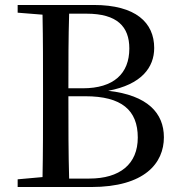

<svg xmlns="http://www.w3.org/2000/svg" viewBox="-20 -752 721 772"><path d="M51 -701 151 -693C153 -593 153 -494 153 -394V-345C153 -242 153 -140 151 -40L51 -31V0H346C563 0 639 -97 639 -200C639 -297 574 -369 415 -387C549 -412 600 -481 600 -559C600 -661 526 -732 357 -732H51ZM255 -365H323C469 -365 534 -309 534 -199C534 -92 462 -34 339 -34H258C255 -136 255 -241 255 -365ZM258 -697H328C451 -697 500 -645 500 -557C500 -456 437 -397 313 -397H255C255 -500 255 -599 258 -697Z"/></svg>

Font: Noto Serif KR Medium
Style: Regular
Weight: 500
Designer: Ryoko NISHIZUKA 西塚涼子 (kana & ideographs); Frank Grießhammer (Latin, Greek & Cyrillic); Wenlong ZHANG 张文龙 (bopomofo); San
Foundry: Adobe
Version: Version 2.001;hotconv 1.1.0;makeotfexe 2.6.0